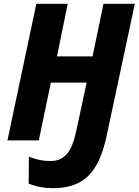

<svg xmlns="http://www.w3.org/2000/svg" viewBox="-20 -734 725 1004"><path d="M258 250Q377 250 442 185.5Q507 121 537 -21L685 -714H521L464 -439H278L334 -714H170L19 0H183L246 -302H433L379 -51Q361 36 329 72Q297 108 245 108Q213 108 184.5 102Q156 96 131 85L130 226Q187 250 258 250Z"/></svg>

Font: Noto Sans Display Extra
Style: Italic
Weight: 800
Italic angle: -12°
Designer: Monotype Design Team
Foundry: Monotype Imaging Inc.
Version: Version 1.900